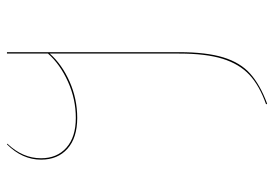

<svg xmlns="http://www.w3.org/2000/svg" viewBox="-138 -459 788 552"><g transform="rotate(-90 256.0 -183.0)"><path d="M382 -557V-62Q382 16 367 65Q352 114 320 142.5Q288 171 234 191L232 188Q286 169 317 140Q348 111 363 63Q378 15 378 -62V-434Q347 -399 297.5 -377Q248 -355 193 -355Q136 -355 104.5 -383Q73 -411 73 -459Q73 -513 117 -557L119 -556Q77 -512 77 -459Q77 -413 107.5 -386Q138 -359 193 -359Q247 -359 297 -381.5Q347 -404 378 -439V-557Z"/></g></svg>

Font: FiraGO Four
Style: Regular
Weight: 100
Designer: bBox Type
Foundry: bBox Type GmbH
Version: Version 1.001